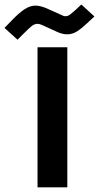

<svg xmlns="http://www.w3.org/2000/svg" viewBox="-99 -829 437 849"><path d="M179.2 -759.8Q184.1 -757.3 189.9 -757.3Q201.2 -757.3 210.4 -764.4Q219.7 -771.5 231.9 -782.2L260.7 -809.1L318.4 -756.3L286.1 -726.1Q261.7 -703.1 241.5 -690.2Q221.2 -677.2 198.2 -677.2Q176.3 -677.2 151.4 -689L88.4 -717.8Q76.2 -723.6 66.4 -723.6Q53.2 -723.6 41 -713.6Q28.8 -703.6 10.3 -685.1L-21.5 -653.3L-79.1 -705.6L-46.4 -739.3Q-16.1 -771 8.8 -787.6Q33.7 -804.2 57.6 -804.2Q82 -804.2 116.2 -788.1ZM198.7 -620.1V-0.5H66.9V-620.1Z"/></svg>

Font: Vazirmatn UI NL ExtraBold
Style: Regular
Weight: 800
Designer: Saber Rastikerdar
Foundry: Saber Rastikerdar
Version: Version 33.003